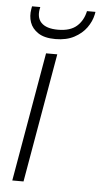

<svg xmlns="http://www.w3.org/2000/svg" viewBox="-52 -732 402 766"><g transform="rotate(5 149.5 -349.5)"><path d="M27 0 117 -517H162L72 0ZM149 -577Q105 -577 80 -593.5Q55 -610 46.5 -635Q38 -660 43 -688L45 -699H78Q68 -658 88.5 -636.5Q109 -615 156 -615Q205 -615 231 -638Q257 -661 265 -699H299L297 -688Q291 -660 273 -635Q255 -610 224 -593.5Q193 -577 149 -577Z"/></g></svg>

Font: DM Sans 11pt ExtraLight
Style: Italic
Weight: 250
Italic angle: -10°
Version: Version 4.004;gftools[0.9.30]